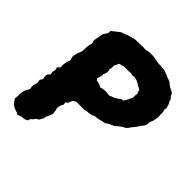

<svg xmlns="http://www.w3.org/2000/svg" viewBox="-188 -827 981 981"><g transform="rotate(45 302.0 -336.5)"><path d="M87.2 15.2 77.4 9 61.8 4.6 47.2 -2 36 -11 29.8 -17.8 18.2 -34.6 20 -56.6 19 -68.8 23.8 -95 30.2 -108 38.8 -123.2 36.2 -140 37.4 -150 43 -171.8 40.6 -192.6 50.2 -206.6 46 -224.8 49 -238.6 60 -250.8 58 -267 61.8 -287.2 57.2 -298.4 71.8 -313.4 70 -329.6 72 -343.8 74.2 -355.6 81 -372.6 75.2 -392.4 75.8 -402 81 -423.8 90 -445.6 91.2 -458.8 92 -482.4 94.2 -496.2 98.2 -512.8 93.8 -527.4 95.2 -540.8 101.4 -572.2 104.2 -586.2 113.4 -599 119 -609 119.6 -623.8 135 -636.4 153.8 -651.2 163.4 -658.4 201.8 -672.6 218.4 -677 236.8 -682.2 254.2 -682.8 277.2 -683 296.4 -684.4 311.6 -682.8 338 -688.2 366.8 -687.8 388.8 -684 410.8 -680.4 438.6 -678.8 454.8 -677.6 477.8 -669.2 491 -663 512.8 -655.2 519.4 -651.6 528 -643.2 542 -634.4 561.2 -625 568 -619 571.8 -608.2 584.6 -594 586.4 -583.6 594.8 -569.4 600.8 -546.2 598.2 -536.2 602.6 -520.8V-502.4L603.8 -481.6L601.2 -469.8L597.8 -453L590.4 -437L589.4 -413.8L583.6 -405.4L571.6 -390.4L563.2 -376.8L553.6 -363.8L544.2 -353L532.8 -336.4L526.6 -330.2L507 -319L492 -308.2L478.2 -295.2L458.4 -286.6L445.4 -280.2L434.6 -271.8L417.8 -268.2L405.2 -265.2L385.4 -261L371.4 -260.2L355.6 -252.6L335.6 -249.2H326.4L311.8 -245.6L296 -244.8L283.4 -245.2L251.8 -244.8L237.8 -237.2L229.4 -221.4L227 -212.8L214.6 -202.4L217 -190.6L208.6 -173L204.4 -154.6L207.6 -143.4L211.6 -117.6L204.8 -98L197.8 -85.2L193.8 -66.6L190 -61.4L182.4 -46.2L167.6 -37.8L160.2 -26.6L148.8 -16.2L143.6 -2L131.4 4L102.2 8.2ZM287.6 -383.4 302.2 -387.6 320.6 -389.2 335.4 -387.6 349.6 -386.2 362.8 -392.6 373 -395 381.2 -400.8 391.4 -406.2 404 -416.8 416.8 -418.6 424.8 -429.2 431.6 -442 440 -460.6 442.2 -469.2 442 -483.8 443.8 -493.6 439 -504.6 437.6 -514.2 429 -520.4 417.2 -525.4 405 -533.8 391.4 -540.4 379.6 -543.6 373.2 -544.8 361.2 -542.2 344.8 -546 334.6 -544.4 315.2 -544.8 297.4 -544.2 283.8 -540.2 270.8 -538.2 264.6 -526.4 256.4 -509.4 258.4 -499.6 254.8 -482.2 257.6 -470.6 255.4 -454 249.8 -442V-429.6L247 -418L241.6 -407.4L248.4 -396.4L268.6 -392L278.4 -387.2Z"/></g></svg>

Font: Winky Rough
Style: Italic
Weight: 400
Italic angle: -8.97852°
Designer: Simon Atzbach
Foundry: typofactur
Version: Version 1.206